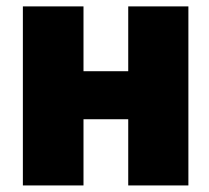

<svg xmlns="http://www.w3.org/2000/svg" viewBox="-20 -565 638 585"><path d="M554 0H370.7V-201.7H234.4V0H49.7V-545.5H234.4V-348H370.7V-545.5H554Z"/></svg>

Font: Linik Sans Black
Style: Regular
Weight: 900
Designer: Fonts by Rasmus Andersson / Changes by Cristiano Sobral with parts from Marc Monis
Foundry: rsms
Version: Version 3.020; ttfautohint (v1.6)